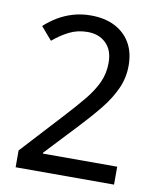

<svg xmlns="http://www.w3.org/2000/svg" viewBox="-82 -790 715 855"><g transform="rotate(10 275.5 -362.0)"><path d="M47 -76 218 -262Q267 -315 301.5 -357Q336 -399 355 -440Q374 -481 374 -530Q374 -587 342 -618Q310 -649 259 -649Q213 -649 175.5 -630Q138 -611 104 -582L54 -640Q80 -664 111.5 -683Q143 -702 180.5 -713Q218 -724 260 -724Q323 -724 368.5 -701Q414 -678 439 -635.5Q464 -593 464 -533Q464 -478 442 -429Q420 -380 381.5 -332Q343 -284 293 -231L156 -85V-81H492V0H47Z"/></g></svg>

Font: utelugu25
Style: Book
Weight: 400
Designer: Jelle Bosma - Monotype Design Team
Foundry: Monotype Imaging Inc.
Version: Version 2.003